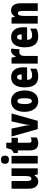

<svg xmlns="http://www.w3.org/2000/svg" viewBox="1592 -2408 826 4051"><g transform="rotate(-90 2005.5 -383.0)"><path d="M479 -553H317V-280C317 -191 312 -134 254 -134C222 -134 211 -172 211 -246V-553H49V-193C49 -64 105 10 202 10C261 10 300 -16 326 -68H334L353 0H479Z M661 -776C601 -776 575 -748 575 -691C575 -635 604 -607 661 -607C718 -607 747 -635 747 -691C747 -747 721 -776 661 -776ZM742 -553H580V0H742Z M1059 -130C1032 -130 1019 -148 1019 -184V-420H1123V-553H1019V-664H909L871 -548L801 -506V-420H857V-182C857 -52 901 10 1010 10C1055 10 1094 -1 1130 -21V-149C1103 -137 1079 -130 1059 -130Z M1307 0H1481L1637 -553H1469L1410 -283C1401 -242 1395 -204 1394 -170H1390C1388 -211 1382 -246 1374 -284L1318 -553H1150Z M2122 -278C2122 -460 2032 -563 1898 -563C1736 -563 1671 -437 1671 -278C1671 -132 1739 10 1896 10C2066 10 2122 -136 2122 -278ZM1835 -276C1835 -380 1854 -428 1897 -428C1942 -428 1958 -379 1958 -278C1958 -176 1942 -125 1897 -125C1854 -125 1835 -177 1835 -276Z M2401 -562C2260 -562 2187 -459 2187 -274C2187 -90 2256 10 2416 10C2480 10 2534 -2 2582 -30V-162C2531 -131 2491 -119 2440 -119C2376 -119 2346 -151 2346 -225H2610V-310C2610 -472 2533 -562 2401 -562ZM2405 -437C2438 -437 2460 -409 2460 -339H2346C2346 -411 2371 -437 2405 -437Z M2959 -563C2904 -563 2862 -510 2843 -465H2835L2812 -553H2688V0H2850V-278C2850 -350 2877 -389 2941 -389C2962 -389 2978 -387 2991 -383L3004 -557C2984 -562 2972 -563 2959 -563Z M3246 -562C3105 -562 3032 -459 3032 -274C3032 -90 3101 10 3261 10C3325 10 3379 -2 3427 -30V-162C3376 -131 3336 -119 3285 -119C3221 -119 3191 -151 3191 -225H3455V-310C3455 -472 3378 -562 3246 -562ZM3250 -437C3283 -437 3305 -409 3305 -339H3191C3191 -411 3216 -437 3250 -437Z M3810 -563C3751 -563 3711 -537 3686 -485H3677L3659 -553H3532V0H3694V-253C3694 -378 3706 -419 3752 -419C3792 -419 3800 -381 3800 -308V0H3962V-360C3962 -489 3906 -563 3810 -563Z"/></g></svg>

Font: Noto Sans Armenian ExtraCondensed Black
Style: Regular
Weight: 900
Width: 2
Designer: Monotype Design Team
Foundry: Monotype Imaging Inc.
Version: Version 2.008